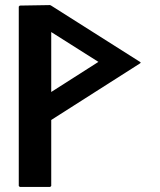

<svg xmlns="http://www.w3.org/2000/svg" viewBox="-20 -732 631 757"><path d="M180 -710 178 -712 58 -710 54 -706V1L58 5H178L182 1V-259L532 -482L535 -485L532 -488L180 -711ZM183 -605 368 -488 183 -370 182 -369V-606Z"/></svg>

Font: Hussar Woodtype
Style: Bd
Weight: 900
Foundry: Cannot Into Space Fonts
Version: Version 1.07